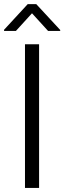

<svg xmlns="http://www.w3.org/2000/svg" viewBox="-24 -930 318 950"><path d="M169.4 0H99.6V-710.9H169.4ZM273.9 -781.7V-776.9H213.9L134.3 -864.3L54.7 -776.9H-3.9V-782.7L113.3 -909.7H155.3Z"/></svg>

Font: Heebo Light
Style: Regular
Weight: 300
Designer: Oded Ezer
Foundry: Ezer Type House
Version: Version 3.100